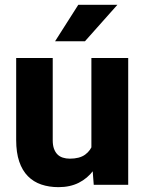

<svg xmlns="http://www.w3.org/2000/svg" viewBox="-20 -770 602 800"><path d="M360.8 -127.4V-528.3H514.2V0H370.6ZM377 -235.4 418.9 -236.3Q418.9 -183.1 406.5 -138.2Q394 -93.3 369.4 -60.1Q344.7 -26.9 308.3 -8.5Q272 9.8 223.6 9.8Q184.6 9.8 152.1 -1.2Q119.6 -12.2 96.2 -35.9Q72.8 -59.6 60.1 -96.9Q47.4 -134.3 47.4 -186.5V-528.3H199.7V-185.5Q199.7 -165 204.8 -150.6Q210 -136.2 219 -127Q228 -117.7 241.5 -113.3Q254.9 -108.9 271 -108.9Q311.5 -108.9 334.7 -125.7Q357.9 -142.6 367.4 -171.1Q377 -199.7 377 -235.4ZM209.5 -598.1 306.2 -750H469.2L334 -598.1Z"/></svg>

Font: Roboto ExtraBold
Style: Regular
Weight: 800
Designer: Christian Robertson
Foundry: Google
Version: Version 3.009; 2024